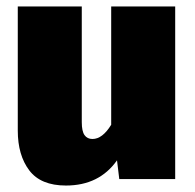

<svg xmlns="http://www.w3.org/2000/svg" viewBox="-20 -554 604 594"><path d="M184 20Q106 20 70.5 -27Q35 -74 35 -150V-534H233V-176Q233 -148 241.5 -136Q250 -124 266 -124Q297 -124 324 -168V-534H522V0H349L342 -58Q287 20 184 20Z"/></svg>

Font: Trujillo Black
Style: Regular
Weight: 900
Designer: Fira Sans original fonts by bBox Type GmbH, Carrois Corporate GbR, & Edenspiekermann AG / Changes by Cristiano Sobral
Foundry: Fira Sans original fonts by bBox Type GmbH, Carrois Corporate GbR, & Edenspiekermann AG / Changes by Cristiano Sobral
Version: Version 4.301;July 28, 2020;FontCreator 13.0.0.2655 64-bit